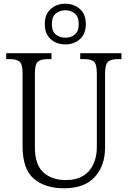

<svg xmlns="http://www.w3.org/2000/svg" viewBox="-20 -999 684 1029"><path d="M323 10Q221 10 161 -41.5Q101 -93 101 -215V-606Q101 -656 84.5 -669Q68 -682 34 -682H13V-714H256V-682H234Q199 -682 183 -668.5Q167 -655 167 -603V-210Q167 -116 212.5 -75Q258 -34 332 -34Q390 -34 427 -57.5Q464 -81 481.5 -121Q499 -161 499 -209V-605Q499 -656 483 -669Q467 -682 433 -682H410V-714H631V-682H610Q576 -682 559.5 -668.5Q543 -655 543 -603V-208Q543 -111 488 -50.5Q433 10 323 10ZM330 -761Q284 -761 252 -789Q220 -817 220 -870Q220 -923 252 -951Q284 -979 330 -979Q376 -979 408 -951Q440 -923 440 -870Q440 -817 408 -789Q376 -761 330 -761ZM330 -797Q360 -797 381 -814Q402 -831 402 -870Q402 -909 381 -926.5Q360 -944 330 -944Q300 -944 279 -926.5Q258 -909 258 -870Q258 -831 279 -814Q300 -797 330 -797Z"/></svg>

Font: Noto Serif Armenian SemiCondensed Light
Style: Regular
Weight: 300
Width: 4
Designer: Monotype Design Team
Foundry: Monotype Imaging Inc.
Version: Version 2.008; ttfautohint (v1.8.4.7-5d5b)